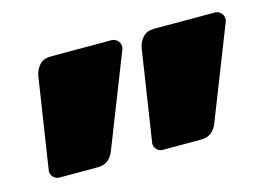

<svg xmlns="http://www.w3.org/2000/svg" viewBox="-54 -694 675 488"><g transform="rotate(-15 283.5 -449.5)"><path d="M28 -320 65 -562Q68 -578 78.5 -589.5Q89 -601 108 -601H268Q277 -601 283.5 -594.5Q290 -588 290 -579Q290 -575 289 -572L194 -330Q182 -298 151 -298H50Q41 -298 34.5 -304.5Q28 -311 28 -320ZM300 -320 337 -562Q340 -578 350.5 -589.5Q361 -601 380 -601H540Q549 -601 555.5 -594.5Q562 -588 562 -579Q562 -575 561 -572L466 -330Q454 -298 423 -298H322Q313 -298 306.5 -304.5Q300 -311 300 -320Z"/></g></svg>

Font: Rubik
Style: Regular
Weight: 900
Designer: Hubert & Fischer
Foundry: Hubert & Fischer
Version: Version 1.100